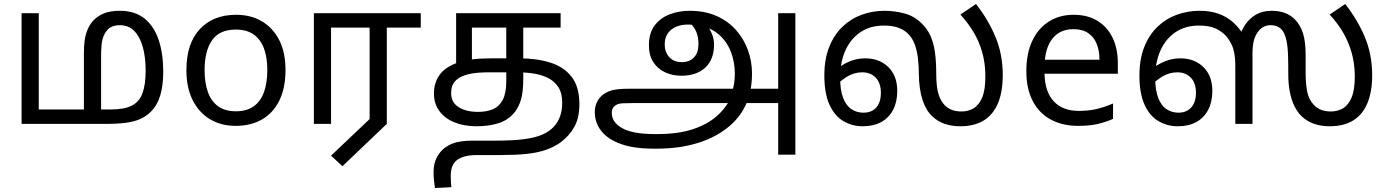

<svg xmlns="http://www.w3.org/2000/svg" viewBox="-20 -620 6951 961"><path d="M580 -566Q655 -566 703 -527.5Q751 -489 774 -420.5Q797 -352 797 -262Q797 -192 782 -142Q767 -92 734 -60Q711 -37 681 -24Q651 -11 610.5 -5.5Q570 0 512 0H88V-554H174V-72H400V-355Q400 -417 411.5 -453.5Q423 -490 445 -515Q468 -540 500 -553Q532 -566 580 -566ZM578 -494Q561 -494 545 -488.5Q529 -483 518 -471Q502 -453 494 -426.5Q486 -400 486 -338V-72H533Q601 -72 639 -91Q677 -110 693 -153Q709 -196 709 -267Q709 -331 695.5 -382Q682 -433 653.5 -463.5Q625 -494 578 -494Z M1409 -269Q1409 -180 1378.5 -117.5Q1348 -55 1292 -22.5Q1236 10 1159 10Q1088 10 1032.5 -22.5Q977 -55 945 -117.5Q913 -180 913 -269Q913 -402 980 -474Q1047 -546 1162 -546Q1235 -546 1290.5 -513.5Q1346 -481 1377.5 -419.5Q1409 -358 1409 -269ZM1004 -269Q1004 -206 1020.5 -159.5Q1037 -113 1072 -88Q1107 -63 1161 -63Q1215 -63 1250 -88Q1285 -113 1301.5 -159.5Q1318 -206 1318 -269Q1318 -333 1301 -378Q1284 -423 1249.5 -447.5Q1215 -472 1160 -472Q1078 -472 1041 -418Q1004 -364 1004 -269Z M1694 212 1637 159 1830 -24V-482H1637V0H1551V-554H2086V-482H1916V0Z M2364 12Q2304 12 2256 -7Q2208 -26 2180 -63Q2152 -100 2152 -152Q2152 -206 2180.5 -245.5Q2209 -285 2271 -306.5Q2333 -328 2435 -328H2580Q2667 -328 2735 -306.5Q2803 -285 2841.5 -235Q2880 -185 2880 -98Q2880 -31 2855 14.5Q2830 60 2784 94Q2751 117 2709.5 131Q2668 145 2614 150.5Q2560 156 2488 156H2375Q2333 156 2310 162Q2287 168 2270 179Q2254 190 2245 210Q2236 230 2236 263Q2236 278 2237 291.5Q2238 305 2239 317L2157 321Q2154 303 2152 281.5Q2150 260 2150 243Q2150 199 2166 168.5Q2182 138 2207 119Q2225 106 2244.5 98.5Q2264 91 2289.5 87.5Q2315 84 2348 84H2457Q2546 84 2603 76.5Q2660 69 2695 53.5Q2730 38 2753 13Q2773 -9 2783.5 -38.5Q2794 -68 2794 -105Q2794 -154 2774.5 -184Q2755 -214 2722.5 -230Q2690 -246 2650.5 -252Q2611 -258 2570 -258H2428Q2377 -258 2341.5 -252Q2306 -246 2281 -232Q2259 -219 2248.5 -200.5Q2238 -182 2238 -153Q2238 -107 2276 -83.5Q2314 -60 2372 -60Q2416 -60 2447.5 -73.5Q2479 -87 2496.5 -120.5Q2514 -154 2514 -213V-482H2342V-302L2263 -286V-554H2786V-482H2599V-226Q2599 -159 2587.5 -121Q2576 -83 2555 -57Q2524 -19 2475.5 -3.5Q2427 12 2364 12Z M3249 124Q3152 124 3087 100.5Q3022 77 2989.5 35.5Q2957 -6 2957 -60Q2957 -85 2968 -109Q2979 -133 3002 -149Q3015 -158 3030 -164Q3045 -170 3069.5 -173Q3094 -176 3134 -176H3881L3884 -104H3145Q3114 -104 3097.5 -103Q3081 -102 3073 -99Q3065 -96 3057 -90Q3042 -78 3042 -56Q3042 -7 3095 22Q3148 51 3255 51H3272Q3373 51 3445.5 27.5Q3518 4 3565.5 -37Q3613 -78 3637 -130L3641 -149Q3650 -174 3654 -199.5Q3658 -225 3658 -251Q3658 -309 3638 -361Q3618 -413 3576.5 -448.5Q3535 -484 3470 -494Q3457 -496 3445.5 -496.5Q3434 -497 3421 -497Q3390 -497 3364 -486Q3338 -475 3322.5 -453Q3307 -431 3307 -397Q3307 -360 3329.5 -334.5Q3352 -309 3393 -309Q3431 -309 3453.5 -332.5Q3476 -356 3476 -400Q3476 -433 3465.5 -459.5Q3455 -486 3429 -510L3486 -527Q3504 -512 3519.5 -492Q3535 -472 3544.5 -447.5Q3554 -423 3554 -396Q3554 -361 3543.5 -332.5Q3533 -304 3512 -283.5Q3491 -263 3460.5 -252Q3430 -241 3391 -241Q3346 -241 3309 -258Q3272 -275 3250 -309Q3228 -343 3228 -393Q3228 -455 3257 -493Q3286 -531 3332.5 -548.5Q3379 -566 3431 -566Q3508 -566 3566.5 -540Q3625 -514 3664.5 -469Q3704 -424 3724 -368Q3744 -312 3744 -252Q3744 -225 3741 -199.5Q3738 -174 3732 -150L3726 -128Q3698 -46 3632.5 10Q3567 66 3474.5 95Q3382 124 3270 124ZM3875 154V-554H3961V154Z M4298 12Q4245 12 4201 -14Q4157 -40 4131.5 -96.5Q4106 -153 4106 -242Q4106 -323 4130 -384Q4154 -445 4196 -485.5Q4238 -526 4292.5 -546Q4347 -566 4408 -566Q4456 -566 4506 -553Q4556 -540 4594 -502Q4622 -475 4637.5 -440Q4653 -405 4659.5 -359Q4666 -313 4666 -252Q4666 -217 4669.5 -188Q4673 -159 4682 -136Q4691 -113 4707 -95Q4722 -79 4743 -70.5Q4764 -62 4793 -62Q4826 -62 4853 -78Q4880 -94 4896 -132Q4912 -170 4912 -237Q4912 -303 4896 -359Q4880 -415 4851.5 -461.5Q4823 -508 4787 -547L4865 -600Q4927 -521 4963 -434Q4999 -347 4999 -244Q4999 -159 4974.5 -102Q4950 -45 4903 -16.5Q4856 12 4786 12Q4743 12 4707.5 -0.5Q4672 -13 4646 -38Q4614 -68 4597 -121Q4580 -174 4579 -250Q4579 -286 4575 -324Q4571 -362 4559 -396.5Q4547 -431 4521 -455Q4501 -473 4473 -482.5Q4445 -492 4404 -492Q4335 -492 4286 -458.5Q4237 -425 4211 -366.5Q4185 -308 4185 -232Q4185 -168 4200.5 -129Q4216 -90 4242.5 -73Q4269 -56 4302 -56Q4329 -56 4348.5 -67.5Q4368 -79 4378.5 -101Q4389 -123 4389 -155Q4389 -205 4363 -231.5Q4337 -258 4296 -258Q4256 -258 4221 -237Q4186 -216 4157 -184L4142 -248Q4172 -283 4216.5 -305.5Q4261 -328 4310 -328Q4382 -328 4426.5 -284Q4471 -240 4471 -165Q4471 -110 4450 -70Q4429 -30 4390.5 -9Q4352 12 4298 12Z M5354 -546Q5423 -546 5472.5 -516Q5522 -486 5548.5 -431.5Q5575 -377 5575 -304V-251H5208Q5210 -160 5254.5 -112.5Q5299 -65 5379 -65Q5430 -65 5469.5 -74.5Q5509 -84 5551 -102V-25Q5510 -7 5470 1.5Q5430 10 5375 10Q5299 10 5240.5 -21Q5182 -52 5149.5 -113.5Q5117 -175 5117 -264Q5117 -352 5146.5 -415Q5176 -478 5229.5 -512Q5283 -546 5354 -546ZM5353 -474Q5290 -474 5253.5 -433.5Q5217 -393 5210 -321H5483Q5483 -367 5469 -401Q5455 -435 5426.5 -454.5Q5398 -474 5353 -474Z M5875 12Q5822 12 5778 -14Q5734 -40 5708.5 -96.5Q5683 -153 5683 -242Q5683 -323 5707 -384Q5731 -445 5773 -485.5Q5815 -526 5869.5 -546Q5924 -566 5985 -566Q6037 -566 6078.5 -551.5Q6120 -537 6153.5 -507Q6187 -477 6213 -430L6184 -433Q6193 -468 6214 -498.5Q6235 -529 6267.5 -547.5Q6300 -566 6345 -566Q6382 -566 6411.5 -555Q6441 -544 6463 -521Q6489 -494 6502 -452.5Q6515 -411 6515 -343V-255Q6515 -200 6523 -160.5Q6531 -121 6556 -95Q6571 -79 6592 -70.5Q6613 -62 6641 -62Q6675 -62 6702 -78Q6729 -94 6745 -132Q6761 -170 6761 -237Q6761 -303 6744.5 -359Q6728 -415 6700 -461.5Q6672 -508 6635 -547L6713 -600Q6775 -521 6811.5 -434Q6848 -347 6848 -244Q6848 -159 6823.5 -102Q6799 -45 6752 -16.5Q6705 12 6635 12Q6592 12 6556.5 -0.5Q6521 -13 6495 -38Q6474 -58 6459 -88.5Q6444 -119 6436 -159.5Q6428 -200 6428 -250V-288Q6428 -353 6423.5 -390Q6419 -427 6409 -449Q6399 -473 6381 -483.5Q6363 -494 6340 -494Q6319 -494 6303.5 -485Q6288 -476 6278 -463Q6263 -444 6256 -417.5Q6249 -391 6249 -351V0H6163V-293Q6163 -356 6146 -393.5Q6129 -431 6103 -453Q6075 -476 6046.5 -484Q6018 -492 5981 -492Q5912 -492 5863 -458.5Q5814 -425 5788 -366.5Q5762 -308 5762 -232Q5762 -168 5777.5 -129Q5793 -90 5819.5 -73Q5846 -56 5879 -56Q5905 -56 5924.5 -67.5Q5944 -79 5955 -101Q5966 -123 5966 -155Q5966 -205 5940 -231.5Q5914 -258 5873 -258Q5833 -258 5798 -237Q5763 -216 5734 -184L5719 -248Q5749 -283 5793.5 -305.5Q5838 -328 5887 -328Q5959 -328 6003.5 -284Q6048 -240 6048 -165Q6048 -110 6027 -70Q6006 -30 5967.5 -9Q5929 12 5875 12Z"/></svg>

Font: ltamil05
Style: Book
Weight: 400
Designer: Jelle Bosma - Monotype Design Team
Foundry: Monotype Imaging Inc.
Version: Version 2.003